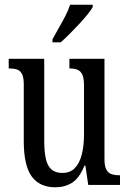

<svg xmlns="http://www.w3.org/2000/svg" viewBox="-20 -786 550 816"><path d="M215 10Q148 10 114.5 -36.5Q81 -83 81 -186V-428Q81 -457 73.5 -471.5Q66 -486 52.5 -490.5Q39 -495 21 -495H17V-536H168V-188Q168 -143 174.5 -112.5Q181 -82 198 -66.5Q215 -51 245 -51Q278 -51 298 -71.5Q318 -92 327.5 -129Q337 -166 337 -215V-422Q337 -454 329.5 -469.5Q322 -485 308.5 -490Q295 -495 278 -495H275V-536H424V-109Q424 -79 432.5 -64.5Q441 -50 455 -45.5Q469 -41 486 -41H490V0H355L343 -82H339Q317 -29 286.5 -9.5Q256 10 215 10ZM203 -619Q217 -645 231.5 -670Q246 -695 258.5 -719.5Q271 -744 278 -766H374V-756Q367 -743 351.5 -724Q336 -705 316.5 -684Q297 -663 276.5 -642.5Q256 -622 238 -606H203Z"/></svg>

Font: Noto Serif Khmer ExtraCondensed
Style: Regular
Weight: 400
Width: 2
Designer: Danh Hong and the Monotype Design Team
Foundry: Monotype Imaging Inc.
Version: Version 2.004